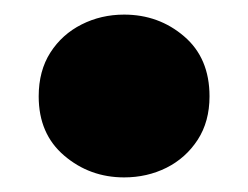

<svg xmlns="http://www.w3.org/2000/svg" viewBox="-20 -228 340 263"><path d="M150 15Q103 15 68 -14.8Q33 -44.5 33 -96Q33 -131 49 -156Q65 -181 91.8 -194.5Q118.5 -208 150 -208Q197.5 -208 232.2 -178.2Q267 -148.5 267 -96Q267 -61.5 250.8 -36.5Q234.5 -11.5 208 1.8Q181.5 15 150 15Z"/></svg>

Font: Geologica Black
Style: Regular
Weight: 900
Designer: Sindre Bremnes, Frode Helland
Foundry: Monokrom Skriftforlag AS
Version: Version 1.010;gftools[0.9.28]